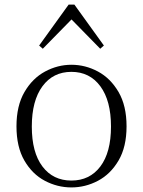

<svg xmlns="http://www.w3.org/2000/svg" viewBox="-20 -805 625 839"><path d="M292 14Q231 14 176 -15Q121 -44 86.5 -103.5Q52 -163 52 -253Q52 -343 87 -403Q122 -463 177 -492.5Q232 -522 292 -522Q353 -522 408 -492.5Q463 -463 498 -403Q533 -343 533 -253Q533 -163 498 -103.5Q463 -44 408 -15Q353 14 292 14ZM292 -16Q372 -16 418.5 -77.5Q465 -139 465 -252Q465 -365 418.5 -428Q372 -491 292 -491Q212 -491 165.5 -428Q119 -365 119 -252Q119 -139 165.5 -77.5Q212 -16 292 -16ZM418 -592 270 -743H315L167 -592L151 -606L280 -785H305L434 -606Z"/></svg>

Font: Noto Serif TC ExtraLight ExtraLight
Style: Regular
Weight: 250
Version: Version 2.003-H1;hotconv 1.1.1;makeotfexe 2.6.0